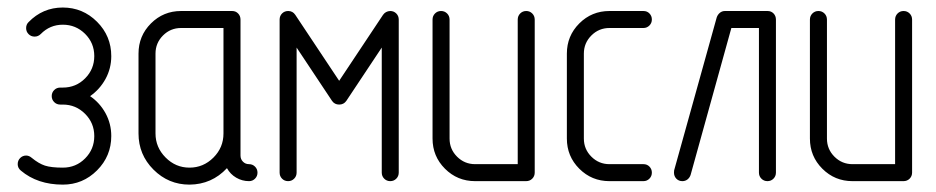

<svg xmlns="http://www.w3.org/2000/svg" viewBox="-20 -484 2502 513"><path d="M27.3 -45.4Q27.3 -55.2 33.9 -61.8Q40.5 -68.4 49.8 -68.4Q57.6 -68.4 64.5 -62.5Q83.5 -46.9 100.1 -41.5Q116.7 -36.1 147.9 -36.1Q183.1 -36.1 207.5 -60.8Q231.9 -85.4 231.9 -120.4Q231.9 -155.3 207.3 -179.9Q182.6 -204.6 147.9 -204.6H141.1Q131.3 -204.6 124.8 -211.2Q118.2 -217.8 118.2 -227.3Q118.2 -236.8 124.8 -243.4Q131.3 -250 141.1 -250H147.9Q183.1 -250 207.5 -274.7Q231.9 -299.3 231.9 -334.2Q231.9 -369.1 207.3 -393.6Q182.6 -418 147.9 -418Q113.3 -418 88.9 -393.1Q82 -386.2 72.5 -386.2Q63 -386.2 56.4 -392.8Q49.8 -399.4 49.8 -408.9Q49.8 -418.5 56.2 -424.8Q94.2 -463.9 147.7 -463.9Q201.2 -463.9 239.3 -425.8Q277.3 -387.7 277.3 -334Q277.3 -301.3 262 -273.2Q246.6 -245.1 220.7 -227.1Q246.6 -209.5 262 -181.4Q277.3 -153.3 277.3 -120.6Q277.3 -66.9 239.3 -28.8Q201.2 9.3 147.9 9.3Q80.1 9.3 35.6 -28.3Q27.3 -35.2 27.3 -45.4Z M350.1 -127.4V-340.8Q350.1 -388.2 383.3 -421.4Q416.5 -454.6 463.9 -454.6H600.1Q609.9 -454.6 616.2 -448Q622.6 -441.4 622.6 -431.6V-68.4Q622.6 -58.6 629.2 -52Q635.7 -45.4 645.3 -45.4Q654.8 -45.4 661.4 -38.8Q668 -32.2 668 -22.7Q668 -13.2 661.4 -6.6Q654.8 0 645.5 0Q627 0 611.1 -9.3Q595.2 -18.6 586.4 -34.7Q545.9 8.8 486.3 9.3Q430.2 9.3 390.1 -30.8Q350.1 -70.8 350.1 -127.4ZM395.5 -127.4Q395.5 -90.3 422.4 -63.2Q449.2 -36.1 486.3 -36.1Q523.4 -36.1 550.3 -63Q577.1 -89.8 577.1 -127.4V-409.2H463.9Q435.5 -409.2 415.5 -389.2Q395.5 -369.1 395.5 -340.8Z M727.1 -22.9V-431.6Q727.1 -441.4 733.6 -448Q740.2 -454.6 750 -454.6Q762.2 -454.6 769 -444.3L886.2 -268.1L1003.4 -444.3Q1010.3 -454.1 1022.5 -454.6Q1032.2 -454.6 1038.8 -448Q1045.4 -441.4 1045.4 -431.6V-22.9Q1045.4 -13.2 1038.8 -6.6Q1032.2 0 1022.7 0Q1013.2 0 1006.6 -6.6Q1000 -13.2 1000 -22.9V-356.9L905.3 -214.4Q898.4 -204.6 886.2 -204.6Q874 -204.6 867.2 -214.4L772.5 -356.9V-22.9Q772.5 -13.2 765.9 -6.6Q759.3 0 749.8 0Q740.2 0 733.6 -6.6Q727.1 -13.2 727.1 -22.9Z M1135.7 -113.8V-431.6Q1135.7 -441.4 1142.3 -448Q1148.9 -454.6 1158.4 -454.6Q1168 -454.6 1174.6 -448Q1181.2 -441.4 1181.2 -431.6V-113.8Q1181.2 -85.4 1201.2 -65.4Q1221.2 -45.4 1249.5 -45.4H1363.3V-431.6Q1363.3 -441.4 1369.9 -448Q1376.5 -454.6 1386 -454.6Q1395.5 -454.6 1402.1 -448Q1408.7 -441.4 1408.7 -431.6V-22.9Q1408.7 -13.2 1402.1 -6.6Q1395.5 0 1385.7 0H1249.5Q1202.1 0 1168.9 -33.2Q1135.7 -66.4 1135.7 -113.8Z M1494.6 -113.8V-340.8Q1494.6 -388.2 1527.8 -421.4Q1561 -454.6 1608.4 -454.6H1699.2Q1709 -454.6 1715.3 -448Q1721.7 -441.4 1721.7 -431.9Q1721.7 -422.4 1715.1 -415.8Q1708.5 -409.2 1699.2 -409.2H1608.4Q1580.1 -409.2 1560.1 -389.2Q1540 -369.1 1540 -340.8V-113.8Q1540 -85.4 1560.1 -65.4Q1580.1 -45.4 1608.4 -45.4H1699.2Q1709 -45.4 1715.3 -38.8Q1721.7 -32.2 1721.7 -22.7Q1721.7 -13.2 1715.1 -6.6Q1708.5 0 1699.2 0H1608.4Q1561 0 1527.8 -33.2Q1494.6 -66.4 1494.6 -113.8Z M1780.8 -22.9Q1780.8 -25.4 1781.2 -28.8L1895 -437.5Q1897.5 -444.8 1903.3 -449.7Q1909.2 -454.6 1917 -454.6H2030.8Q2040.5 -454.6 2046.9 -448Q2053.2 -441.4 2053.2 -431.6V-22.9Q2053.2 -13.2 2046.6 -6.6Q2040 0 2030.5 0Q2021 0 2014.4 -6.6Q2007.8 -13.2 2007.8 -22.9V-409.2H1934.1L1825.2 -16.6Q1822.8 -9.3 1816.9 -4.6Q1811 0 1803.2 0Q1793.5 0 1787.1 -6.6Q1780.8 -13.2 1780.8 -22.9Z M2144 -113.8V-431.6Q2144 -441.4 2150.6 -448Q2157.2 -454.6 2166.7 -454.6Q2176.3 -454.6 2182.9 -448Q2189.5 -441.4 2189.5 -431.6V-113.8Q2189.5 -85.4 2209.5 -65.4Q2229.5 -45.4 2257.8 -45.4H2371.6V-431.6Q2371.6 -441.4 2378.2 -448Q2384.8 -454.6 2394.3 -454.6Q2403.8 -454.6 2410.4 -448Q2417 -441.4 2417 -431.6V-22.9Q2417 -13.2 2410.4 -6.6Q2403.8 0 2394 0H2257.8Q2210.4 0 2177.2 -33.2Q2144 -66.4 2144 -113.8Z"/></svg>

Font: OpenGost Type A TT
Style: Regular
Weight: 400
Version: Version 0.3